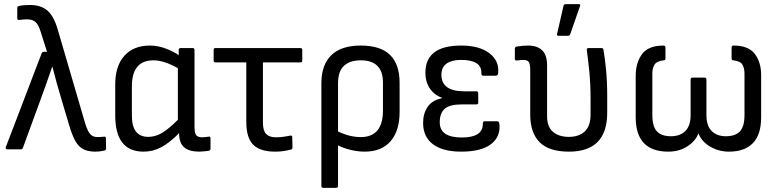

<svg xmlns="http://www.w3.org/2000/svg" viewBox="-20 -718 3748 923"><path d="M439 11Q404 11 381 -0.5Q358 -12 342 -40.5Q326 -69 311 -121L275 -242Q263 -281 253 -318Q243 -355 232 -397H231Q217 -355 203.5 -318Q190 -281 176 -242L90 -7Q87 0 80 0H14Q10 0 8 -3.5Q6 -7 8 -11L180 -461Q183 -469 190 -469H206L175 -567Q164 -602 149 -613.5Q134 -625 111 -625Q92 -625 72 -622Q63 -621 63 -630V-679Q63 -688 71 -689Q82 -692 96.5 -693Q111 -694 124 -694Q176 -694 207 -668Q238 -642 257 -578L390 -123Q402 -85 415 -72Q428 -59 448 -59Q456 -59 463.5 -59.5Q471 -60 480 -61Q489 -63 489 -53L490 -4Q490 4 481 6Q459 11 439 11Z M670 11Q534 11 534 -163V-312Q534 -401 578 -450Q622 -499 701 -499Q739 -499 777 -484.5Q815 -470 839 -453V-478Q839 -487 849 -487H906Q915 -487 915 -478V-112Q915 -79 923 -68.5Q931 -58 952 -58Q959 -58 967.5 -59Q976 -60 983 -61Q992 -63 992 -53V-3Q992 4 984 7Q974 8 961 9.5Q948 11 938 11Q889 11 865 -10Q841 -31 841 -78Q797 -33 756.5 -11Q716 11 670 11ZM614 -162Q614 -60 693 -60Q726 -60 758 -78.5Q790 -97 835 -142V-390Q806 -407 775.5 -417.5Q745 -428 718 -428Q614 -428 614 -303Z M1303 11Q1231 11 1197.5 -22Q1164 -55 1164 -133V-418H1017Q1007 -418 1007 -427V-478Q1007 -487 1016 -487H1424Q1433 -487 1433 -478V-427Q1433 -418 1424 -418H1244V-128Q1244 -90 1259.5 -74Q1275 -58 1306 -58Q1326 -58 1343.5 -60.5Q1361 -63 1375 -66Q1385 -68 1385 -58L1386 -9Q1386 0 1378 1Q1363 5 1344.5 8Q1326 11 1303 11Z M1534 185Q1525 185 1525 176V-318Q1525 -406 1572.5 -452.5Q1620 -499 1714 -499Q1809 -499 1855 -454Q1901 -409 1901 -320V-180Q1901 -89 1857.5 -39Q1814 11 1733 11Q1702 11 1667.5 3Q1633 -5 1605 -19V176Q1605 185 1596 185ZM1605 -317V-86Q1661 -59 1714 -59Q1821 -59 1821 -187V-321Q1821 -428 1714 -428Q1662 -428 1633.5 -401.5Q1605 -375 1605 -317Z M2197 11Q2109 11 2061.5 -24.5Q2014 -60 2014 -127Q2014 -172 2035.5 -204Q2057 -236 2105 -246V-248Q2068 -261 2046.5 -292.5Q2025 -324 2025 -368Q2025 -499 2197 -499Q2283 -499 2331.5 -463Q2380 -427 2375 -368Q2374 -354 2364 -354H2302Q2294 -354 2294 -367Q2296 -430 2196 -430Q2152 -430 2127 -412.5Q2102 -395 2102 -358Q2102 -279 2213 -279H2270Q2279 -279 2279 -269V-225Q2279 -216 2270 -216H2198Q2142 -216 2118 -195Q2094 -174 2094 -130Q2094 -57 2200 -57Q2301 -57 2301 -122Q2301 -135 2309 -135H2371Q2380 -135 2381 -119Q2386 -59 2339 -24Q2292 11 2197 11Z M2715 11Q2619 11 2574 -34.5Q2529 -80 2529 -167V-380Q2529 -410 2522 -420Q2515 -430 2495 -430Q2489 -430 2480.5 -429Q2472 -428 2464 -427Q2455 -427 2455 -435V-484Q2455 -492 2463 -494Q2493 -499 2519 -499Q2563 -499 2586.5 -476Q2610 -453 2610 -404V-159Q2610 -109 2638 -84.5Q2666 -60 2715 -60Q2763 -60 2791 -86Q2819 -112 2819 -167V-243Q2819 -314 2813 -374Q2807 -434 2801 -477Q2800 -487 2809 -487H2871Q2880 -487 2881 -479Q2888 -439 2893.5 -383Q2899 -327 2899 -260V-176Q2899 11 2715 11ZM2665 -546Q2656 -546 2658 -555L2689 -690Q2690 -698 2700 -698H2762Q2773 -698 2768 -688L2721 -553Q2718 -546 2711 -546Z M3193 11Q3036 11 3036 -154V-357Q3037 -419 3067.5 -459Q3098 -499 3170 -499Q3179 -499 3179 -489V-437Q3179 -428 3170 -428Q3136 -424 3126 -406.5Q3116 -389 3116 -365V-165Q3116 -110 3138 -86.5Q3160 -63 3206 -63Q3249 -63 3274.5 -88Q3300 -113 3300 -165V-335Q3300 -345 3309 -345H3367Q3376 -345 3376 -335V-165Q3376 -113 3401.5 -88Q3427 -63 3469 -63Q3515 -63 3537 -86.5Q3559 -110 3559 -165V-365Q3559 -389 3549.5 -406.5Q3540 -424 3505 -428Q3497 -428 3497 -437V-489Q3497 -499 3506 -499Q3578 -499 3608.5 -459Q3639 -419 3639 -357V-154Q3639 -71 3599.5 -30Q3560 11 3484 11Q3436 11 3395 -12.5Q3354 -36 3338 -76H3337Q3324 -40 3284.5 -14.5Q3245 11 3193 11Z"/></svg>

Font: Sofia Sans Semi Condensed
Style: Regular
Weight: 400
Designer: Botio Nikoltchev, Ani Petrova
Foundry: lettersoup
Version: Version 4.100; ttfautohint (v1.8.4.7-5d5b)